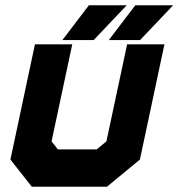

<svg xmlns="http://www.w3.org/2000/svg" viewBox="-20 -708 676 728"><path d="M100.5 0 19.5 -103 112.5 -540H254L175.5 -172L199.5 -141.5H346.5L383.5 -172L462 -540H603.5L510.5 -103L385.5 0ZM155.5 -71H364L449.5 -146L518.5 -470L449.5 -146L364 -71H155.5L98.5 -146.5L167.5 -470L98.5 -146.5ZM392.5 -556 493 -688H636.5L511 -556ZM300 -587H299.5L355.5 -652.5H356ZM216.5 -556 317 -688H460.5L335 -556ZM476 -587H475.5L531.5 -652.5H532Z"/></svg>

Font: Tourney Thin Black
Style: Italic
Weight: 900
Italic angle: -12°
Version: Version 1.015